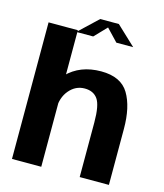

<svg xmlns="http://www.w3.org/2000/svg" viewBox="-127 -971 910 1066"><g transform="rotate(15 328.0 -438.5)"><path d="M43.3 0H211.6V-785H43.3ZM432.5 0H600.4V-321.8Q600.4 -448.4 555.6 -523.1Q510.9 -597.9 396.7 -597.9Q275.9 -597.9 201.5 -521.7Q127 -445.5 127 -367L208.7 -329.4Q208.7 -397.5 244.8 -439.9Q280.9 -482.3 333.2 -482.3Q383.1 -482.3 407.8 -447.5Q432.5 -412.7 432.5 -313.9ZM205.9 -773.5H302.9L369.8 -843.1L436 -773.5H532.7L422.6 -877.1H315.6Z"/></g></svg>

Font: Anybody Thin
Style: Regular
Weight: 100
Designer: Tyler Finck
Foundry: Etcetera Type Company
Version: Version 1.114;gftools[0.9.25]